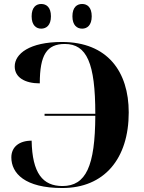

<svg xmlns="http://www.w3.org/2000/svg" viewBox="-20 -935 722 965"><path d="M393 -791C418 -791 441 -808 441 -853C441 -899 418 -915 393 -915C367 -915 344 -899 344 -853C344 -808 367 -791 393 -791ZM187 -791C213 -791 236 -808 236 -853C236 -899 213 -915 187 -915C162 -915 139 -899 139 -853C139 -808 162 -791 187 -791ZM293 10C504 10 627 -137 627 -370C627 -574 521 -724 291 -724C129 -724 54 -665 54 -601C54 -546 105 -516 180 -516C180 -659 215 -714 306 -714C416 -714 459 -618 459 -363H204V-353H459C458 -100 412 0 294 0C195 0 142 -64 139 -228C76 -228 37 -196 37 -144C37 -64 105 10 293 10Z"/></svg>

Font: Noto Serif Display
Style: Bold
Weight: 700
Designer: Monotype Design Team
Foundry: Monotype Imaging Inc.
Version: Version 2.009